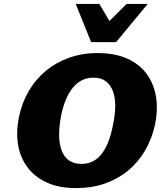

<svg xmlns="http://www.w3.org/2000/svg" viewBox="-20 -947 843 984"><path d="M371 17Q282 17 219 -12Q156 -41 119 -92Q82 -143 72 -209.5Q62 -276 78 -351Q93 -422 128 -481.5Q163 -541 215 -584Q267 -627 334 -651Q401 -675 480 -675Q570 -675 633.5 -646Q697 -617 733.5 -565.5Q770 -514 780 -448Q790 -382 774 -306Q758 -234 722.5 -174Q687 -114 635 -71.5Q583 -29 516.5 -6Q450 17 371 17ZM397 -107Q429 -107 454.5 -119.5Q480 -132 499.5 -156.5Q519 -181 534 -217.5Q549 -254 558 -302Q570 -356 570.5 -401Q571 -446 559 -479Q547 -512 522.5 -530.5Q498 -549 459 -549Q426 -549 399.5 -535.5Q373 -522 352.5 -496.5Q332 -471 317 -435Q302 -399 293 -353Q283 -301 283 -256.5Q283 -212 295 -178Q307 -144 332.5 -125.5Q358 -107 397 -107ZM447 -731 509 -808 629 -927H737L575 -731ZM447 -731 368 -927H489L559 -809L575 -731Z"/></svg>

Font: Ysabeau Office Black
Style: Italic
Weight: 900
Italic angle: -12°
Designer: Christian Thalmann (Catharsis Fonts)
Version: Version 2.001;gftools[0.9.30]; featfreeze: tnum,lnum,ss02